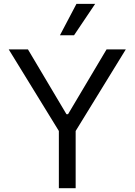

<svg xmlns="http://www.w3.org/2000/svg" viewBox="-20 -986 705 1006"><path d="M25.6 -727.3 288.4 -299.7V0H376.4V-299.7L639.2 -727.3H538.4L336.6 -387.8H328.1L126.4 -727.3ZM294 -801.1H367.9L478.7 -965.9H380.7Z"/></svg>

Font: Karasuma Gothic
Style: Regular
Weight: 400
Designer: Rasmus Andersson, Ryoko Nishizuka
Foundry: Genbu
Version: Version 1.00